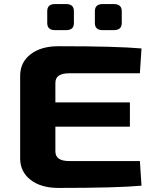

<svg xmlns="http://www.w3.org/2000/svg" viewBox="-20 -920 773 943"><path d="M305 -772H250Q212 -772 212 -807V-865Q212 -900 250 -900H305Q343 -900 343 -865V-807Q343 -772 305 -772ZM539 -772H484Q446 -772 446 -807V-865Q446 -900 484 -900H539Q578 -900 578 -865V-807Q578 -772 539 -772ZM667 -129 675 -8Q553 3 267 3Q182 3 131 -36Q80 -75 79 -140V-550Q80 -615 131 -654Q182 -693 267 -693Q553 -693 675 -682L667 -560H319Q252 -560 252 -513V-417H618V-298H252V-177Q252 -129 319 -129Z"/></svg>

Font: Exo 2 Expanded
Style: Bold
Weight: 700
Width: 7
Designer: Natanael Gama
Version: Version 1.001;PS 001.001;hotconv 1.0.70;makeotf.lib2.5.58329